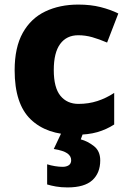

<svg xmlns="http://www.w3.org/2000/svg" viewBox="-20 -579 566 839"><path d="M308 10Q184 10 114 -57.5Q44 -125 44 -272Q44 -372 79.5 -435.5Q115 -499 178 -529Q241 -559 322 -559Q376 -559 419.5 -548Q463 -537 497 -520L448 -393Q413 -408 383 -416.5Q353 -425 322 -425Q271 -425 243 -387Q215 -349 215 -273Q215 -196 244 -160.5Q273 -125 323 -125Q367 -125 405.5 -137.5Q444 -150 479 -173V-35Q445 -13 405 -1.5Q365 10 308 10ZM418 122Q418 177 383.5 208.5Q349 240 275 240Q247 240 224.5 236Q202 232 186 227V139Q202 144 220 147Q238 150 254 150Q270 150 280.5 143Q291 136 291 121Q291 103 274 91Q257 79 215 72L249 0H344L333 30Q363 38 390.5 59.5Q418 81 418 122Z"/></svg>

Font: Noto Sans Tamil ExtraBold
Style: Regular
Weight: 800
Designer: Jelle Bosma - Monotype Design Team
Foundry: Monotype Imaging Inc.
Version: Version 2.004; ttfautohint (v1.8.4.7-5d5b)